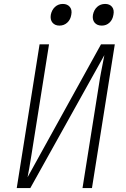

<svg xmlns="http://www.w3.org/2000/svg" viewBox="-20 -955 640 975"><path d="M65 0 181 -730H229L140 -170Q134 -132 128.5 -100.5Q123 -69 120 -55L493 -730H563L447 0H399L488 -560Q489 -568 493 -587.5Q497 -607 501.5 -631Q506 -655 510 -675L134 0ZM497 -825Q473 -825 460.5 -840Q448 -855 452 -880Q457 -905 473.5 -920Q490 -935 514 -935Q537 -935 549 -920Q561 -905 556 -880Q552 -855 536 -840Q520 -825 497 -825ZM282 -825Q259 -825 246.5 -840Q234 -855 238 -880Q243 -905 259.5 -920Q276 -935 299 -935Q322 -935 334.5 -920Q347 -905 342 -880Q338 -855 321.5 -840Q305 -825 282 -825Z"/></svg>

Font: JetBrains Mono NL Thin
Style: Italic
Weight: 100
Italic angle: -9°
Monospace: yes
Designer: Philipp Nurullin, Konstantin Bulenkov
Foundry: JetBrains
Version: Version 2.305; ttfautohint (v1.8.4.7-5d5b)